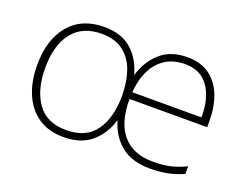

<svg xmlns="http://www.w3.org/2000/svg" viewBox="-90 -713 1144 897"><g transform="rotate(20 481.5 -264.5)"><path d="M706 -539Q774 -539 817.5 -507Q861 -475 882.5 -419.5Q904 -364 904 -294V-263H518Q517 -147 569 -86Q621 -25 718 -25Q767 -25 802.5 -32.5Q838 -40 883 -61V-23Q844 -6 805.5 2Q767 10 718 10Q627 10 573.5 -34Q520 -78 499 -151Q478 -79 426 -34.5Q374 10 288 10Q213 10 162 -25Q111 -60 84.5 -122Q58 -184 58 -265Q58 -392 120 -465.5Q182 -539 293 -539Q380 -539 430.5 -493.5Q481 -448 500 -375Q521 -447 572 -493Q623 -539 706 -539ZM706 -505Q627 -505 577.5 -452Q528 -399 519 -297H863Q864 -390 825 -447.5Q786 -505 706 -505ZM293 -505Q198 -505 148 -442Q98 -379 98 -265Q98 -157 144.5 -91Q191 -25 288 -25Q388 -25 434 -91Q480 -157 480 -264Q480 -333 461 -387.5Q442 -442 400.5 -473.5Q359 -505 293 -505Z"/></g></svg>

Font: Noto Sans Bengali ExtraLight
Style: Regular
Weight: 200
Designer: Jelle Bosma - Monotype Design Team
Foundry: Monotype Imaging Inc.
Version: Version 2.003; ttfautohint (v1.8.4.7-5d5b)